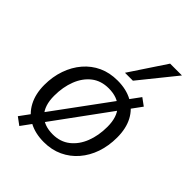

<svg xmlns="http://www.w3.org/2000/svg" viewBox="-227 -862 1010 1010"><g transform="rotate(45 278.0 -356.5)"><path d="M255 9Q190 9 142.5 -17Q95 -43 69.5 -91.5Q44 -140 44 -206Q44 -267 62.5 -320Q81 -373 115 -412.5Q149 -452 195.5 -473.5Q242 -495 301 -495Q366 -495 413.5 -469Q461 -443 486 -395.5Q511 -348 511 -281Q511 -219 493 -166.5Q475 -114 441 -74.5Q407 -35 360 -13Q313 9 255 9ZM259 -53Q315 -53 354.5 -84Q394 -115 414.5 -167.5Q435 -220 435 -285Q435 -358 399 -395.5Q363 -433 297 -433Q240 -433 201 -402.5Q162 -372 141.5 -319.5Q121 -267 121 -202Q121 -129 157 -91Q193 -53 259 -53ZM104 40 62 9 454 -525 495 -495ZM299 -551 433 -753H521L358 -551Z"/></g></svg>

Font: Nunito Sans 12pt ExtraLight 12pt
Style: Italic
Weight: 400
Italic angle: -9°
Version: Version 3.101;gftools[0.9.27]